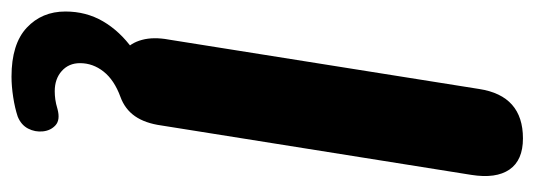

<svg xmlns="http://www.w3.org/2000/svg" viewBox="-330 -430 951 342"><g transform="rotate(90 146.0 -258.5)"><path d="M111 197Q53 197 24 170Q-5 143 -5 101Q-5 64 12.5 34Q30 4 62 -19L65 -4Q51 -15 45.5 -35.5Q40 -56 45 -83L133 -636Q139 -675 161 -694.5Q183 -714 221 -714Q260 -714 276.5 -690Q293 -666 286 -622L198 -70Q194 -41 181.5 -23Q169 -5 147 3Q117 14 102 33Q87 52 87 75Q87 95 101 107.5Q115 120 137 120Q144 120 151.5 119Q159 118 169 115Q188 110 197.5 118.5Q207 127 208.5 141Q210 155 203.5 167.5Q197 180 182 186Q167 191 147.5 194Q128 197 111 197Z"/></g></svg>

Font: Nunito ExtraLight ExtraBold
Style: Italic
Weight: 800
Italic angle: -9°
Version: Version 3.602